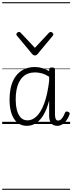

<svg xmlns="http://www.w3.org/2000/svg" viewBox="-20 -1130 659 1750"><path d="M224 17Q175 17 139.5 -11.5Q104 -40 85.5 -93.5Q67 -147 67 -223Q67 -275 76 -320.5Q85 -366 103.5 -402.5Q122 -439 150 -465Q178 -491 214.5 -505Q251 -519 298 -519Q333 -519 363.5 -510Q394 -501 428 -482V-497Q428 -506 434.5 -510.5Q441 -515 454 -515Q468 -515 474.5 -510.5Q481 -506 481 -496V-95Q481 -75 483.5 -60.5Q486 -46 492 -38.5Q498 -31 509 -31Q522 -31 532 -38.5Q542 -46 552.5 -62Q563 -78 573 -104Q577 -112 584 -113.5Q591 -115 600 -111Q610 -108 613.5 -101.5Q617 -95 614 -88Q603 -55 585.5 -32Q568 -9 547 4Q526 17 502 17Q484 17 470 11Q456 5 446.5 -6.5Q437 -18 432.5 -35.5Q428 -53 428 -74Q428 -109 428 -144.5Q428 -180 428 -214Q407 -134 376.5 -82.5Q346 -31 307.5 -7Q269 17 224 17ZM123 -224Q123 -173 133.5 -129.5Q144 -86 168 -59.5Q192 -33 232 -33Q276 -33 315 -71Q354 -109 383.5 -188.5Q413 -268 428 -392V-430Q391 -454 359 -462Q327 -470 300 -470Q266 -470 238 -460Q210 -450 188.5 -429.5Q167 -409 152.5 -379.5Q138 -350 130.5 -311Q123 -272 123 -224ZM443 -839Q450 -839 458 -832Q466 -825 466 -816Q466 -814 465 -810.5Q464 -807 461 -804L323 -638Q318 -632 312.5 -628.5Q307 -625 298 -625Q289 -625 283.5 -628.5Q278 -632 273 -638L135 -804Q132 -807 130.5 -810.5Q129 -814 129 -816Q129 -825 137 -832Q145 -839 153 -839Q158 -839 162 -837Q166 -835 169 -831L298 -694L426 -831Q430 -835 434 -837Q438 -839 443 -839ZM0 590H619V600H0ZM0 -20H619V0H0ZM0 -505H619V-500H0ZM0 -1110H619V-1100H0Z"/></svg>

Font: Playwrite FR Moderne Guides
Style: Regular
Weight: 400
Designer: Veronika Burian, José Scaglione
Foundry: TypeTogether
Version: Version 1.003